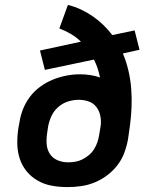

<svg xmlns="http://www.w3.org/2000/svg" viewBox="-20 -755 640 783"><path d="M255 8Q223 8 192 2.5Q161 -3 134.5 -18Q108 -33 89 -56Q70 -79 60.5 -108Q51 -137 50.5 -169Q50 -201 55 -233L59 -254Q63 -282 73.5 -309Q84 -336 101.5 -359.5Q119 -383 143.5 -401Q168 -419 195 -430Q222 -441 250 -446.5Q278 -452 306 -452Q327 -452 347.5 -449Q368 -446 388 -439Q384 -458 378 -476.5Q372 -495 363 -512L163 -470L143 -549L310 -585Q292 -603 269 -616.5Q246 -630 222 -639L257 -735Q285 -728 310.5 -716Q336 -704 359 -688Q382 -672 401.5 -653Q421 -634 438 -612L529 -631L549 -552L481 -537Q495 -504 503.5 -468Q512 -432 515 -394.5Q518 -357 516.5 -319Q515 -281 510 -243Q509 -234 507.5 -225.5Q506 -217 505 -208L502 -187Q497 -159 487 -132Q477 -105 459 -81.5Q441 -58 417 -40Q393 -22 366 -11Q339 0 311 4Q283 8 255 8ZM257 -93Q272 -93 287 -95.5Q302 -98 316 -105Q330 -112 342.5 -122.5Q355 -133 363.5 -146.5Q372 -160 377 -174.5Q382 -189 384 -203L386 -214Q387 -222 388.5 -229.5Q390 -237 391 -245Q393 -265 388.5 -285Q384 -305 372 -320Q360 -335 341 -341.5Q322 -348 301 -348Q279 -348 257 -341Q235 -334 217 -318Q199 -302 189.5 -281Q180 -260 176 -238L173 -217Q169 -194 170 -171Q171 -148 182 -129.5Q193 -111 213.5 -102Q234 -93 257 -93Z"/></svg>

Font: Iosevka Curly Extended Oblique
Style: Bold
Weight: 700
Width: 7
Italic angle: -9°
Monospace: yes
Designer: Belleve Invis
Foundry: Belleve Invis
Version: Version 11.1.0; ttfautohint (v1.8.3)